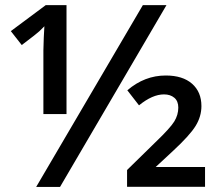

<svg xmlns="http://www.w3.org/2000/svg" viewBox="-20 -734 870 754"><path d="M22.5 0ZM633.8 -713.9 215.8 0H122.1L541 -713.9ZM241.2 -286.1H150.4V-536.1L151.9 -586.4L154.3 -630.9Q146 -622.1 134.5 -611.3Q123 -600.6 65.4 -557.1L22.5 -611.8L159.7 -713.9H241.2ZM785.2 -0.5H479V-66.4L591.3 -176.3Q648.4 -231 664.3 -256.8Q680.2 -282.7 680.2 -311.5Q680.2 -336.9 664.6 -350.1Q648.9 -363.3 624 -363.3Q578.6 -363.3 525.9 -320.3L480 -379.4Q547.9 -437.5 630.9 -437.5Q697.3 -437.5 734.1 -405.3Q771 -373 771 -317.4Q771 -276.9 748.5 -240Q726.1 -203.1 659.2 -141.1L591.3 -78.1H785.2Z"/></svg>

Font: Open Sans Semibold
Style: Regular
Weight: 600
Foundry: Ascender Corporation
Version: Version 1.10